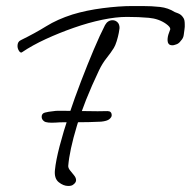

<svg xmlns="http://www.w3.org/2000/svg" viewBox="-20 -587 632 636"><path d="M50 -413Q46 -413 42 -420Q38 -427 38 -435Q38 -449 49 -454Q96 -477 133 -500Q170 -523 220 -539Q266 -553 320.5 -560Q375 -567 418 -567H452Q483 -567 510 -564Q537 -561 559 -547Q559 -547 569.5 -543Q580 -539 586 -530Q590 -525 591 -519Q592 -513 592 -506Q592 -502 592 -498Q592 -494 591 -489Q590 -481 588.5 -470.5Q587 -460 579 -452Q573 -443 564 -440Q555 -437 553 -437H551Q542 -437 538.5 -442Q535 -447 535 -454Q535 -466 539.5 -477.5Q544 -489 544 -490V-491Q544 -498 530 -508Q506 -525 473 -528Q440 -531 400 -531Q364 -531 318.5 -521.5Q273 -512 224.5 -495Q176 -478 131.5 -457.5Q87 -437 53 -414Q52 -413 50 -413ZM206 29Q190 29 174.5 16.5Q159 4 162 -24Q165 -55 177.5 -103Q190 -151 208.5 -206.5Q227 -262 248.5 -318Q270 -374 290.5 -422.5Q311 -471 328 -504Q337 -520 353 -520Q362 -520 369 -513.5Q376 -507 376 -494Q376 -491 373.5 -478Q371 -465 366.5 -450.5Q362 -436 357 -428Q347 -412 333 -394.5Q319 -377 308 -354Q259 -251 234.5 -169.5Q210 -88 206 -37Q206 -30 212.5 -22Q219 -14 225.5 -6Q232 2 232 10Q232 18 222 25Q217 29 206 29ZM166 -181Q135 -179 126.5 -185Q118 -191 118 -200Q118 -211 128.5 -214Q139 -217 159 -219Q164 -220 172 -220Q180 -220 190 -220Q221 -220 264 -219Q307 -218 336 -219Q350 -219 350 -205Q350 -199 342.5 -192.5Q335 -186 315 -184Q296 -183 274 -182.5Q252 -182 232 -182Q211 -182 193.5 -182Q176 -182 166 -181Z"/></svg>

Font: Grape Nuts
Style: Regular
Weight: 400
Designer: Robert E. Leuschke
Foundry: Robert E. Leuschke
Version: Version 1.010; ttfautohint (v1.8.3)